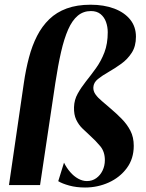

<svg xmlns="http://www.w3.org/2000/svg" viewBox="-20 -804 634 834"><path d="M83.5 -443Q92 -502 105.8 -554Q119.5 -606 141 -648Q162.5 -690 194 -720.5Q225.5 -751 269.8 -767.2Q314 -783.5 373.5 -783.5Q431.5 -783.5 476 -766.8Q520.5 -750 545.5 -719Q570.5 -688 570.5 -644.5Q570.5 -603 552.2 -574.8Q534 -546.5 506.5 -526.8Q479 -507 451.8 -491.5Q424.5 -476 405.5 -460.8Q386.5 -445.5 385.5 -425Q384.5 -408.5 394.8 -394Q405 -379.5 422.8 -364.8Q440.5 -350 461 -332Q486.5 -310.5 509.2 -287.2Q532 -264 546.5 -236Q561 -208 561 -170.5Q561 -114.5 530.8 -73.8Q500.5 -33 452.2 -11.2Q404 10.5 349.5 10.5Q311.5 10.5 280.8 2Q250 -6.5 233 -17L258 -97.5Q269 -75 284.8 -56.8Q300.5 -38.5 319.5 -28Q338.5 -17.5 357.5 -17.5Q380.5 -17.5 398 -30Q415.5 -42.5 425.5 -63.2Q435.5 -84 435.5 -108.5Q435.5 -145 415.5 -169Q395.5 -193 371 -215Q355 -229.5 338.2 -245.8Q321.5 -262 311 -284.2Q300.5 -306.5 301.5 -338.5Q302.5 -370.5 317.5 -397.2Q332.5 -424 353 -450Q375 -477.5 397 -508Q419 -538.5 433.5 -576.2Q448 -614 448 -664Q448 -687.5 440.5 -708.5Q433 -729.5 416.8 -742.8Q400.5 -756 375 -756Q342 -756 317.8 -735.8Q293.5 -715.5 276 -675.8Q258.5 -636 245.2 -578Q232 -520 220.5 -444.5L154 0H19Z"/></svg>

Font: Merriweather 144pt
Style: Bold Italic
Weight: 700
Italic angle: -7.8°
Version: Version 2.101